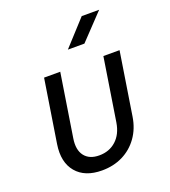

<svg xmlns="http://www.w3.org/2000/svg" viewBox="-143 -889 887 1004"><g transform="rotate(-20 300.0 -387.5)"><path d="M253 10Q158 10 110.5 -46.5Q63 -103 78 -200L133 -550H223L168 -200Q158 -138 184.5 -103.5Q211 -69 266 -69Q322 -69 360 -103.5Q398 -138 408 -200L463 -550H553L498 -200Q488 -136 454 -88.5Q420 -41 368.5 -15.5Q317 10 253 10ZM300 -645 428 -785H525L392 -645Z"/></g></svg>

Font: NKDuy Mono
Style: Italic
Weight: 400
Italic angle: -9°
Monospace: yes
Designer: NKDuy
Foundry: NKDuy
Version: Version 2.251; ttfautohint (v1.8.4.7-5d5b)